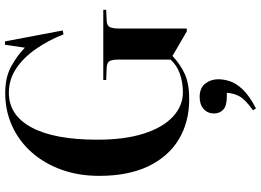

<svg xmlns="http://www.w3.org/2000/svg" viewBox="-162 -624 1074 791"><g transform="rotate(-90 375.5 -228.0)"><path d="M363 14Q269 14 198 -28.5Q127 -71 87 -153.5Q47 -236 47 -357Q47 -442 72.5 -512.5Q98 -583 144 -635Q190 -687 252.5 -715.5Q315 -744 389 -744Q454 -744 499.5 -718.5Q545 -693 575 -663L587 -745H601L646 -507L630 -504Q605 -567 569.5 -618Q534 -669 489 -699Q444 -729 389 -729Q297 -729 246.5 -635.5Q196 -542 196 -364Q196 -252 221 -173.5Q246 -95 290.5 -53.5Q335 -12 391 -12Q432 -12 467.5 -24.5Q503 -37 526 -63V-278Q526 -304 519.5 -314.5Q513 -325 493 -326L442 -328V-340H731V-328L685 -326Q667 -325 660.5 -314Q654 -303 654 -275V4H642L541 -55Q506 -22 466 -4Q426 14 363 14ZM325 289 317 277Q363 244 375.5 219.5Q388 195 389 169H375Q335 169 319.5 154Q304 139 304 117Q304 90 322.5 73.5Q341 57 372 57Q409 57 427 80Q445 103 445 134Q445 157 436.5 182.5Q428 208 402.5 235Q377 262 325 289Z"/></g></svg>

Font: Literata 72pt SemiBold
Style: Regular
Weight: 600
Designer: Latin by Veronika Burian and Jose Scaglione. Greek by Irene Vlachou. Cyrillic by Vera Evstafieva.
Foundry: TypeTogether
Version: Version 3.002